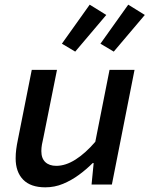

<svg xmlns="http://www.w3.org/2000/svg" viewBox="-20 -790 640 822"><path d="M174 12Q111 12 79 -21Q47 -54 47 -112Q47 -132 49.5 -151Q52 -170 56 -189L116 -491H224L166 -202Q162 -185 159.5 -171Q157 -157 157 -143Q157 -112 174 -96Q191 -80 221 -80Q261 -80 303.5 -107Q346 -134 388 -183L449 -491H556L459 0H372L381 -92H377Q350 -65 318 -41.5Q286 -18 250 -3Q214 12 174 12ZM302 -569 245 -603 364 -770 435 -726ZM467 -569 410 -603 529 -770 600 -726Z"/></svg>

Font: Source Code Pro ExtraLight SemiBold
Style: Italic
Weight: 600
Italic angle: -11°
Monospace: yes
Version: Version 1.016;hotconv 1.0.116;makeotfexe 2.5.65601